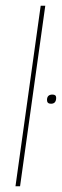

<svg xmlns="http://www.w3.org/2000/svg" viewBox="-20 -650 216 670"><path d="M34 0 122 -630H138L50 0ZM158 -288Q144 -288 144 -301Q144 -320 163 -320Q176 -320 176 -309Q176 -288 158 -288Z"/></svg>

Font: Alumni Sans Pinstripe
Style: Italic
Weight: 400
Italic angle: -8°
Designer: Robert E. Leuschke
Foundry: Robert E. Leuschke
Version: Version 1.010; ttfautohint (v1.8.4.7-5d5b)